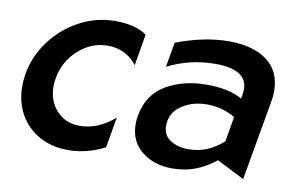

<svg xmlns="http://www.w3.org/2000/svg" viewBox="-61 -621 1161 742"><g transform="rotate(10 520.0 -250.5)"><path d="M339 -512Q263 -512 197 -476.5Q131 -441 86.5 -381Q42 -321 30 -250Q26 -227 26 -201Q26 -140 53 -92Q80 -44 129 -16.5Q178 11 242 11Q316 11 386 -25L407 -145Q341 -89 272 -89Q215 -89 180 -127Q145 -165 145 -222Q145 -238 148 -254Q160 -322 210.5 -367.5Q261 -413 326 -413Q396 -413 440 -357L461 -480Q440 -496 407.5 -504Q375 -512 339 -512Z M701 -73Q657 -73 628.5 -92Q600 -111 600 -147Q600 -199 643 -227.5Q686 -256 741 -256Q803 -256 853 -226L836 -128Q776 -73 701 -73ZM988 -351Q988 -429 933.5 -470Q879 -511 783 -511Q687 -511 577 -469L560 -372Q648 -416 747 -416Q872 -416 872 -337Q872 -331 870 -317L867 -301Q816 -331 727 -331Q637 -331 569 -291.5Q501 -252 486 -167Q483 -151 483 -134Q483 -66 531.5 -27.5Q580 11 650 11Q700 11 741 -4.5Q782 -20 821 -51L929 4L984 -309Q988 -329 988 -351Z"/></g></svg>

Font: Geom Medium
Style: Italic
Weight: 500
Italic angle: -10°
Version: Version 1.102